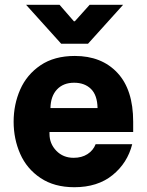

<svg xmlns="http://www.w3.org/2000/svg" viewBox="-20 -774 614 803"><path d="M37 -265Q37 -337 64.5 -399.5Q92 -462 149.5 -501Q207 -540 293 -540Q405 -540 471 -469.5Q537 -399 537 -265V-222H187V-214Q187 -173 215.5 -143.5Q244 -114 288 -114Q322 -114 346 -129.5Q370 -145 380 -171H533Q513 -92 450.5 -41.5Q388 9 291 9Q207 9 149.5 -29.5Q92 -68 64.5 -130.5Q37 -193 37 -265ZM388 -322Q387 -376 360.5 -402Q334 -428 290 -428Q245 -428 218.5 -400Q192 -372 191 -322ZM229 -754 289 -685H293L355 -754H495L348 -591H236L89 -754Z"/></svg>

Font: Be Vietnam ExtraBold
Style: Regular
Weight: 800
Designer: Gabriel Lam
Foundry: TypeRant
Version: Version 4.000